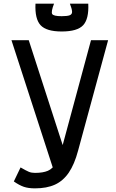

<svg xmlns="http://www.w3.org/2000/svg" viewBox="-20 -1021 640 1055"><path d="M172 14Q136 14 111 5.5Q86 -3 56 -24L93 -101Q124 -83 138.5 -77Q153 -71 172 -71Q216 -71 243 -82.5Q270 -94 289 -127.5Q308 -161 325 -226L480 -800H574L409 -193Q389 -118 358 -72.5Q327 -27 282 -6.5Q237 14 172 14ZM287 -48 43 -800H138L348 -151ZM319 -848Q235 -848 203 -882.5Q171 -917 175 -1001H277Q260 -957 266.5 -944.5Q273 -932 319 -932Q351 -932 364 -937.5Q377 -943 376 -958Q375 -973 364 -1001H465Q469 -917 437 -882.5Q405 -848 319 -848Z"/></svg>

Font: Victor Mono SemiBold
Style: Regular
Weight: 600
Monospace: yes
Designer: Rune Bjørnerås
Version: Version 1.561;gftools[0.9.30]